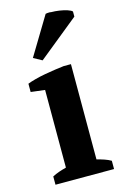

<svg xmlns="http://www.w3.org/2000/svg" viewBox="-118 -819 568 874"><g transform="rotate(-15 166.0 -382.5)"><path d="M307 0H31V-39Q46 -47 62 -52.5Q78 -58 97 -63V-429L31 -437V-476Q46 -482 68.5 -488Q91 -494 116 -498.5Q141 -503 165 -506.5Q189 -510 207 -512H241V-63Q261 -58 277 -52.5Q293 -47 307 -39ZM189 -763Q195 -765 209 -765Q211 -764 215 -764Q233 -764 253.5 -761Q274 -758 290.5 -752.5Q307 -747 312 -741V-717L121 -562L81 -584Z"/></g></svg>

Font: PTSerif
Style: Bold
Weight: 700
Designer: A.Korolkova, O.Umpeleva, V.Yefimov
Foundry: ParaType Ltd
Version: Version 1.000W OFL; ttfautohint (v1.2) -l 8 -r 50 -G 200 -x 